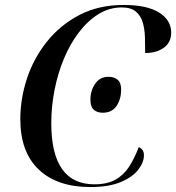

<svg xmlns="http://www.w3.org/2000/svg" viewBox="-20 -745 711 775"><path d="M345 10Q211 10 136.5 -60.5Q62 -131 62 -264Q62 -347 89 -428.5Q116 -510 169.5 -577Q223 -644 300.5 -684.5Q378 -725 479 -725Q573 -725 622 -694.5Q671 -664 671 -613Q671 -574 641.5 -552.5Q612 -531 566 -531Q566 -563 565 -595.5Q564 -628 556 -655Q548 -682 528 -698.5Q508 -715 472 -715Q421 -715 377.5 -688Q334 -661 298.5 -614.5Q263 -568 238 -508Q213 -448 200 -381Q187 -314 187 -248Q187 -1 361 -1Q412 -1 445.5 -19.5Q479 -38 501 -72Q523 -106 540 -151Q561 -143 561 -118Q561 -90 538 -60Q515 -30 467 -10Q419 10 345 10ZM395 -290Q372 -290 358.5 -302Q345 -314 345 -342Q345 -380 364.5 -407.5Q384 -435 418 -435Q441 -435 455 -423Q469 -411 469 -383Q469 -345 450.5 -317.5Q432 -290 395 -290Z"/></svg>

Font: Noto Serif Display Medium
Style: Italic
Weight: 500
Italic angle: -12°
Designer: Monotype Design Team
Foundry: Monotype Imaging Inc.
Version: Version 2.009